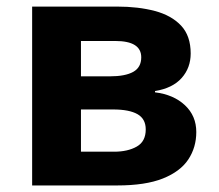

<svg xmlns="http://www.w3.org/2000/svg" viewBox="-20 -566 669 586"><path d="M562 -402.8Q562 -358.9 534.4 -327.9Q506.8 -296.9 453.1 -288.1V-284.2Q509.8 -277.3 544.4 -244.9Q579.1 -212.4 579.1 -163.1Q579.1 -116.2 554.7 -79.3Q530.3 -42.5 477.1 -21.2Q423.8 0 337.9 0H78.1V-545.9H337.9Q401.9 -545.9 452.6 -532.5Q503.4 -519 532.7 -487.8Q562 -456.5 562 -402.8ZM411.1 -391.1Q411.1 -440.9 332 -440.9H227.1V-333H314.9Q362.3 -333 386.7 -346.7Q411.1 -360.4 411.1 -391.1ZM424.8 -170.9Q424.8 -203.1 399.7 -217.5Q374.5 -231.9 325.2 -231.9H227.1V-103H328.1Q370.1 -103 397.5 -118.7Q424.8 -134.3 424.8 -170.9Z"/></svg>

Font: Open Sans
Style: Bold
Weight: 700
Designer: Monotype Design Team
Foundry: Monotype Imaging Inc.
Version: Version 3.000; ttfautohint (v1.8.4)